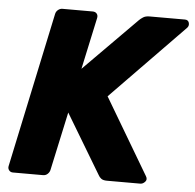

<svg xmlns="http://www.w3.org/2000/svg" viewBox="-51 -751 814 803"><g transform="rotate(5 356.0 -350.0)"><path d="M32 0Q22 0 16 -7.5Q10 -15 12 -25L150 -675Q152 -686 160.5 -693Q169 -700 179 -700H306Q317 -700 323 -693Q329 -686 327 -675L280 -457L502 -681Q508 -687 518 -693.5Q528 -700 545 -700H693Q707 -700 710.5 -688Q714 -676 706 -667L399 -352L588 -33Q596 -20 587 -10Q578 0 567 0H427Q411 0 403 -6Q395 -12 391 -20L241 -270L188 -25Q186 -15 178 -7.5Q170 0 159 0Z"/></g></svg>

Font: Rubik Light
Style: Bold Italic
Weight: 700
Italic angle: -12°
Version: Version 2.104